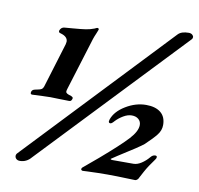

<svg xmlns="http://www.w3.org/2000/svg" viewBox="-78 -750 882 852"><g transform="rotate(10 363.5 -324.0)"><path d="M61 -287Q62 -299 76 -302Q99 -306 106 -310.5Q113 -315 117 -331L176 -524Q178 -532 178 -536Q178 -559 145 -568Q135 -570 137 -579Q143 -595 158 -596L195 -599Q233 -602 252.5 -605Q272 -608 290 -615Q300 -620 302 -620Q306 -620 308 -617.5Q310 -615 308 -611Q307 -607 301 -593.5Q295 -580 291 -568L218 -332Q215 -323 215 -318Q215 -313 220.5 -309.5Q226 -306 240 -302Q246 -299 247.5 -296.5Q249 -294 247 -289Q244 -279 235 -279L187 -280Q172 -281 150 -281L115 -280Q83 -278 68 -278Q64 -278 62 -280.5Q60 -283 61 -287ZM43 2Q43 -5 49 -11L657 -653Q672 -669 705 -669Q715 -669 721 -664Q727 -659 727 -653Q727 -647 723 -643L116 -4Q95 21 65 21Q55 21 49 15.5Q43 10 43 2ZM550 15Q500 13 459 13Q417 13 369 15L348 16Q345 16 342.5 14Q340 12 340 10Q340 4 347 -1L409 -53Q495 -127 528.5 -163.5Q562 -200 562 -228Q562 -244 550.5 -254Q539 -264 520 -264Q502 -264 482.5 -252.5Q463 -241 449 -226Q438 -213 432 -213Q424 -213 424 -221Q424 -224 426 -230Q439 -267 483.5 -294Q528 -321 575 -321Q617 -321 640.5 -302Q664 -283 664 -246Q664 -222 648 -201.5Q632 -181 598 -149Q579 -133 488 -76L461 -58Q460 -57 462.5 -55.5Q465 -54 469 -54H564Q581 -54 599.5 -66Q618 -78 633 -96Q642 -107 653 -107Q661 -107 661 -101Q661 -95 656 -89Q630 -54 615.5 -27Q601 0 600 2Q598 8 593 12Q588 16 584 16Q565 16 550 15Z"/></g></svg>

Font: EB Garamond
Style: Bold Italic
Weight: 700
Italic angle: -17.2°
Designer: Georg Duffner and Octavio Pardo
Foundry: Georg Duffner
Version: Version 1.000